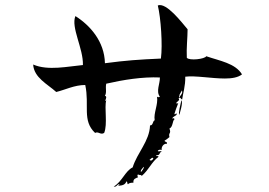

<svg xmlns="http://www.w3.org/2000/svg" viewBox="-20 -733 1040 741"><path d="M680 -346C677 -331 667 -294 672 -290C672 -290 688 -338 680 -346ZM914 -446C888 -489 828 -498 776 -516C771 -505 711 -498 701 -510C699 -546 704 -589 704 -620C681 -647 622 -725 589 -712C601 -663 608 -559 601 -507C513 -503 469 -500 385 -489C383 -573 328 -635 271 -671C253 -627 302 -546 300 -482C244 -477 165 -459 108 -484C111 -433 164 -408 197 -378C231 -386 267 -405 309 -405C326 -326 296 -268 347 -220C360 -227 368 -211 382 -220C396 -254 382 -317 390 -346L385 -343C390 -352 393 -362 385 -363C393 -377 386 -392 390 -410C456 -425 530 -437 597 -434C598 -411 581 -380 597 -360C597 -360 593 -355 586 -360C591 -329 572 -297 577 -269C568 -265 572 -249 559 -249C557 -188 509 -143 492 -87C463 -73 452 -33 419 -13C432 -10 430 -23 442 -22L436 -16C453 -17 463 -20 468 -33C473 -32 470 -23 474 -22C478 -27 486 -28 495 -28C493 -43 504 -45 513 -49C513 -49 507 -56 513 -60C518 -55 524 -61 527 -54C555 -78 565 -108 592 -128C588 -135 583 -126 583 -134C600 -133 592 -143 604 -148C600 -152 590 -146 589 -151C593 -156 599 -156 604 -154C602 -168 613 -180 624 -178C627 -187 616 -184 615 -190C622 -194 628 -199 634 -204C629 -223 642 -215 634 -237C648 -243 645 -267 653 -272C653 -272 654 -280 645 -275C645 -285 669 -287 660 -296C660 -296 656 -289 653 -293C656 -304 663 -323 668 -335C668 -335 661 -331 660 -336C667 -344 675 -346 669 -354C679 -359 675 -352 683 -349C686 -372 696 -402 695 -437C733 -442 797 -430 848 -430C875 -430 899 -434 914 -446ZM682 -384C687 -372 675 -364 672 -357C668 -358 674 -364 673 -368ZM572 -122C570 -116 563 -110 557 -116C562 -119 567 -128 572 -122ZM533 -89C540 -87 524 -69 524 -69C521 -78 532 -83 533 -89Z"/></svg>

Font: Yuji Syuku Std R
Style: Regular
Weight: 400
Designer: Kataoka Yuji
Foundry: Kinuta Font Factory
Version: Version 3.000;hotconv 1.0.111;makeotfexe 2.5.65597